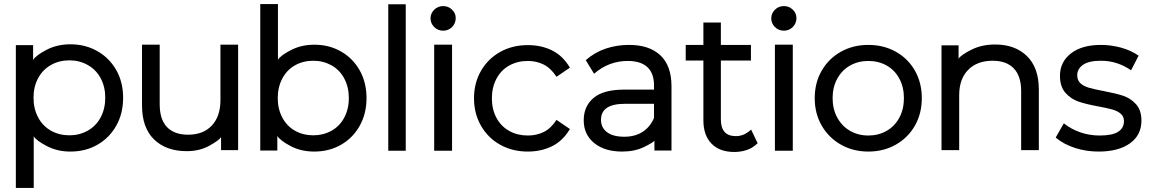

<svg xmlns="http://www.w3.org/2000/svg" viewBox="-20 -731 5678 945"><path d="M586 -250Q586 -172 552 -112Q518 -52 459.5 -18.5Q401 15 326 15Q263 15 211.5 -11.5Q160 -38 146 -60V194H58V-509H143V-436Q156 -458 208.5 -485.5Q261 -513 326 -513Q400 -513 459 -479.5Q518 -446 552 -386.5Q586 -327 586 -250ZM498 -250Q498 -304 475.5 -346Q453 -388 412 -411Q371 -434 322 -434Q271 -434 230.5 -411Q190 -388 167.5 -346Q145 -304 145 -250Q145 -196 167.5 -153.5Q190 -111 230.5 -88Q271 -65 322 -65Q371 -65 412 -88Q453 -111 475.5 -153.5Q498 -196 498 -250Z M1152 -511V8H1068V-56Q1058 -40 1010 -13.5Q962 13 899 13Q798 13 738.5 -44.5Q679 -102 679 -212V-511H766V-218Q766 -143 802 -105.5Q838 -68 906 -68Q980 -68 1022.5 -113Q1065 -158 1065 -239V-511Z M1784 -248Q1784 -172 1750.5 -112Q1717 -52 1658.5 -18.5Q1600 15 1527 15Q1461 15 1409.5 -12.5Q1358 -40 1345 -62V10H1261V-711H1348V-437Q1362 -459 1413 -485Q1464 -511 1527 -511Q1600 -511 1658.5 -477.5Q1717 -444 1750.5 -384.5Q1784 -325 1784 -248ZM1697 -248Q1697 -302 1674.5 -344.5Q1652 -387 1611.5 -409.5Q1571 -432 1522 -432Q1472 -432 1432 -409.5Q1392 -387 1369.5 -344.5Q1347 -302 1347 -248Q1347 -195 1369.5 -152.5Q1392 -110 1432 -87.5Q1472 -65 1522 -65Q1571 -65 1611.5 -87.5Q1652 -110 1674.5 -152.5Q1697 -195 1697 -248Z M1891 -710H1977V11H1891Z M2099 -641Q2099 -665 2117 -683Q2135 -701 2161 -701Q2187 -701 2205 -683.5Q2223 -666 2223 -642Q2223 -616 2205 -598Q2187 -580 2161 -580Q2135 -580 2117 -598Q2099 -616 2099 -641ZM2117 11V-511H2205V11Z M2313 -247Q2313 -323 2347.5 -382.5Q2382 -442 2442 -475.5Q2502 -509 2578 -509Q2644 -509 2697 -483Q2750 -457 2785 -398L2719 -353Q2691 -396 2655.5 -413.5Q2620 -431 2578 -431Q2527 -431 2486.5 -408.5Q2446 -386 2423.5 -343.5Q2401 -301 2401 -247Q2401 -193 2423.5 -151Q2446 -109 2486.5 -86.5Q2527 -64 2578 -64Q2620 -64 2655.5 -81Q2691 -98 2719 -141L2785 -96Q2750 -37 2696.5 -11Q2643 15 2578 15Q2502 15 2442 -18.5Q2382 -52 2347.5 -112Q2313 -172 2313 -247Z M3285 -307V10H3201V-39Q3196 -30 3150 -7.5Q3104 15 3042 15Q2956 15 2904.5 -27Q2853 -69 2853 -139Q2853 -208 2901.5 -249Q2950 -290 3053 -290H3199V-310Q3199 -370 3166.5 -400.5Q3134 -431 3069 -431Q3025 -431 2983.5 -416Q2942 -401 2904 -368L2863 -435Q2908 -474 2962 -492Q3016 -510 3076 -510Q3176 -510 3230.5 -458.5Q3285 -407 3285 -307ZM3199 -151V-220H3055Q2938 -220 2938 -141Q2938 -103 2967.5 -80.5Q2997 -58 3053 -58Q3106 -58 3143.5 -82.5Q3181 -107 3199 -151Z M3709 -26Q3684 -2 3655 7.5Q3626 17 3594 17Q3522 17 3482 -24Q3442 -65 3442 -139V-433H3355V-510H3442V-620H3528V-510H3676V-433H3528V-143Q3528 -102 3546.5 -81.5Q3565 -61 3602 -61Q3620 -61 3637.5 -67.5Q3655 -74 3677 -93Z M3776 -641Q3776 -665 3794 -683Q3812 -701 3838 -701Q3864 -701 3882 -683.5Q3900 -666 3900 -642Q3900 -616 3882 -598Q3864 -580 3838 -580Q3812 -580 3794 -598Q3776 -616 3776 -641ZM3794 11V-511H3882V11Z M3990 -248Q3990 -324 4024.5 -383.5Q4059 -443 4119 -476.5Q4179 -510 4254 -510Q4329 -510 4389 -476.5Q4449 -443 4483 -383.5Q4517 -324 4517 -248Q4517 -172 4483 -112.5Q4449 -53 4389 -19Q4329 15 4254 15Q4179 15 4119 -19Q4059 -53 4024.5 -112.5Q3990 -172 3990 -248ZM4429 -248Q4429 -302 4406.5 -344Q4384 -386 4344 -408.5Q4304 -431 4254 -431Q4204 -431 4164 -408.5Q4124 -386 4101 -344Q4078 -302 4078 -248Q4078 -194 4101 -152Q4124 -110 4164 -87Q4204 -64 4254 -64Q4304 -64 4344 -87Q4384 -110 4406.5 -152Q4429 -194 4429 -248Z M5093 -290V8H5006V-283Q5006 -356 4970 -394Q4934 -432 4866 -432Q4789 -432 4745 -387Q4701 -342 4701 -262V8H4614V-508H4698V-442Q4709 -460 4760.5 -486Q4812 -512 4878 -512Q4976 -512 5034.5 -455Q5093 -398 5093 -290Z M5176 -54 5216 -124Q5254 -94 5299 -79Q5344 -64 5392 -64Q5455 -64 5483.5 -82.5Q5512 -101 5512 -135Q5512 -157 5497 -170.5Q5482 -184 5456.5 -191.5Q5431 -199 5387 -207Q5327 -218 5289.5 -230.5Q5252 -243 5224.5 -273.5Q5197 -304 5197 -358Q5197 -426 5251 -468Q5305 -510 5399 -510Q5447 -510 5496 -497Q5545 -484 5584 -457L5547 -385Q5479 -432 5399 -432Q5339 -432 5310.5 -412Q5282 -392 5282 -360Q5282 -336 5297.5 -321.5Q5313 -307 5338.5 -299.5Q5364 -292 5411 -283Q5470 -272 5507 -260Q5544 -248 5571 -218.5Q5598 -189 5598 -137Q5598 -66 5541.5 -25.5Q5485 15 5387 15Q5326 15 5270.5 -3Q5215 -21 5176 -54Z"/></svg>

Font: AtCorfu Sans
Style: AtCorfu Sans Regular
Weight: 400
Designer: Kostas Teopoulos
Foundry: Kostas Teopoulos
Version: Version 1.00 July 8, 2025, initial release